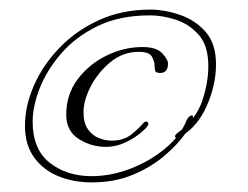

<svg xmlns="http://www.w3.org/2000/svg" viewBox="-20 -339 517 400"><path d="M277 -241Q306 -241 318 -228Q330 -215 330 -207Q330 -187 314 -187Q304 -187 303 -192.5Q302 -198 302 -203Q302 -211 296.5 -221Q291 -231 269 -231Q236 -231 210 -209.5Q184 -188 169 -159Q154 -130 154 -105Q154 -83 163 -70Q172 -57 185.5 -51.5Q199 -46 213 -46Q238 -46 254.5 -59.5Q271 -73 279 -83Q284 -88 287.5 -84.5Q291 -81 287 -76Q284 -71 271 -60.5Q258 -50 239.5 -41.5Q221 -33 201 -33Q170 -33 144 -49.5Q118 -66 118 -100Q118 -142 141.5 -173.5Q165 -205 201.5 -223Q238 -241 277 -241ZM369 -89Q373 -97 378.5 -98.5Q384 -100 381 -89Q379 -79 364 -58Q349 -37 322 -14Q295 9 257 25Q219 41 171 41Q134 41 102.5 28.5Q71 16 51.5 -10.5Q32 -37 32 -77Q32 -118 50.5 -160.5Q69 -203 103.5 -239Q138 -275 186 -297Q234 -319 293 -319Q323 -319 355 -308Q387 -297 408.5 -272.5Q430 -248 430 -205Q430 -162 411 -119Q392 -76 359 -56Q349 -50 345.5 -53Q342 -56 350 -62Q388 -90 401 -128Q414 -166 414 -201Q414 -244 394 -266.5Q374 -289 346 -298Q318 -307 293 -307Q229 -307 183 -284.5Q137 -262 107 -227Q77 -192 62.5 -154.5Q48 -117 48 -86Q48 -28 83.5 0Q119 28 171 28Q211 28 251.5 12.5Q292 -3 324 -29.5Q356 -56 369 -89Z"/></svg>

Font: Kapakana
Style: Regular
Weight: 400
Designer: Kousuke Nagai
Version: Version 1.002